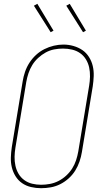

<svg xmlns="http://www.w3.org/2000/svg" viewBox="-20 -980 540 1008"><path d="M195 8Q169 8 143 2Q117 -4 96 -18.5Q75 -33 61.5 -55Q48 -77 42 -102Q36 -127 37 -154Q38 -181 42 -208L99 -553Q103 -578 111.5 -603Q120 -628 134.5 -650.5Q149 -673 169 -691.5Q189 -710 213 -722Q237 -734 262.5 -740Q288 -746 313 -746Q340 -746 366 -738.5Q392 -731 412.5 -717Q433 -703 447 -681Q461 -659 467 -633.5Q473 -608 472 -581Q471 -554 467 -527L410 -182Q406 -157 397.5 -132Q389 -107 375 -84.5Q361 -62 340.5 -43.5Q320 -25 296 -13Q272 -1 246.5 3.5Q221 8 196 8Q196 8 195.5 8Q195 8 195 8ZM196 -10Q219 -10 242.5 -14.5Q266 -19 287.5 -30Q309 -41 327.5 -58Q346 -75 359 -95.5Q372 -116 379.5 -139Q387 -162 391 -185L448 -530Q452 -554 452.5 -578.5Q453 -603 448 -626Q443 -649 431 -668.5Q419 -688 400.5 -701Q382 -714 358.5 -719.5Q335 -725 311 -725Q287 -725 264 -720.5Q241 -716 220 -704.5Q199 -693 180.5 -676Q162 -659 149.5 -638.5Q137 -618 129.5 -595.5Q122 -573 118 -550L61 -205Q57 -181 56.5 -157Q56 -133 61 -110Q66 -87 77.5 -67.5Q89 -48 107.5 -34.5Q126 -21 149 -15.5Q172 -10 196 -10ZM416 -811 328 -950 346 -960 431 -819ZM246 -811 158 -950 176 -960 261 -819Z"/></svg>

Font: Iosevka Curly Thin Oblique
Style: Regular
Weight: 100
Italic angle: -9°
Monospace: yes
Designer: Belleve Invis
Foundry: Belleve Invis
Version: Version 11.1.0; ttfautohint (v1.8.3)